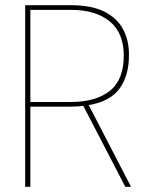

<svg xmlns="http://www.w3.org/2000/svg" viewBox="-20 -720 577 740"><path d="M77 0V-700H252Q333 -700 382.5 -675Q432 -650 455 -606Q478 -562 477 -506Q477 -429 441 -379Q405 -329 322 -315L485 0H463L301 -312Q278 -309 252 -309H97V0ZM97 -327H253Q349 -327 403 -369.5Q457 -412 457 -506Q457 -593 403 -637.5Q349 -682 253 -682H97Z"/></svg>

Font: DM Sans Thin
Style: Regular
Weight: 100
Designer: Colophon Foundry, Jonny Pinhorn
Foundry: Colophon Foundry
Version: Version 4.004; ttfautohint (v1.8.4.7-5d5b)